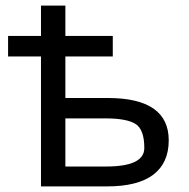

<svg xmlns="http://www.w3.org/2000/svg" viewBox="-20 -664 675 684"><path d="M357.9 -70.8Q494.1 -70.8 494.1 -136.7Q494.1 -202.6 462.9 -222.4Q431.6 -242.2 356 -242.2H212.9V-70.8ZM212.9 -536.1H381.8V-462.9H212.9V-314.9H363.8Q581.1 -314.9 581.1 -164.1Q581.1 -83.5 526.1 -41.7Q471.2 0 361.8 0H126V-462.9H8.8V-536.1H126V-644H212.9Z"/></svg>

Font: NotoSans
Style: Regular
Weight: 400
Designer: Monotype Design team
Foundry: Monotype Imaging Inc.
Version: Version 1.04